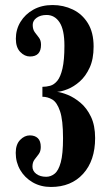

<svg xmlns="http://www.w3.org/2000/svg" viewBox="-20 -731 440 763"><path d="M182.5 12Q142 12 110.2 -6.2Q78.5 -24.5 60.5 -55.2Q42.5 -86 42.5 -123.5Q42.5 -157 60 -175Q77.5 -193 98.5 -193Q118.5 -193 130.2 -182Q142 -171 142 -147Q142 -129.5 133.8 -118.5Q125.5 -107.5 117.2 -96.8Q109 -86 109 -69Q109 -51.5 124.2 -40Q139.5 -28.5 163.5 -28.5Q182 -28.5 197.2 -40.8Q212.5 -53 221.5 -86Q230.5 -119 230.5 -182Q230.5 -254 218.5 -289.2Q206.5 -324.5 187.8 -335.5Q169 -346.5 148.5 -346.5V-386Q164 -386 179.5 -390.2Q195 -394.5 207.8 -410Q220.5 -425.5 228.2 -458.5Q236 -491.5 236 -549.5Q236 -612.5 216.8 -642Q197.5 -671.5 165 -671.5Q141 -671.5 125.5 -660.2Q110 -649 110 -632Q110 -614 118.2 -603Q126.5 -592 134.8 -581.2Q143 -570.5 143 -553Q143 -506.5 99 -506.5Q78 -506.5 60.5 -524.5Q43 -542.5 43 -577Q43 -614 61.5 -644.2Q80 -674.5 112.8 -692.8Q145.5 -711 189 -711Q232 -711 269.2 -693.2Q306.5 -675.5 329.2 -638.8Q352 -602 352 -546Q352 -496 336.2 -462Q320.5 -428 297 -407.2Q273.5 -386.5 249 -376.8Q224.5 -367 207 -366Q224.5 -364 249.8 -353.8Q275 -343.5 300 -322.5Q325 -301.5 341.5 -267Q358 -232.5 358 -182.5Q358 -93 310.5 -40.5Q263 12 182.5 12Z"/></svg>

Font: Imbue 10pt
Style: Bold
Weight: 700
Designer: Tyler Finck
Foundry: Etcetera Type Company
Version: Version 1.102; ttfautohint (v1.8.3)